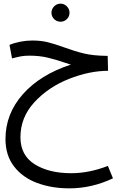

<svg xmlns="http://www.w3.org/2000/svg" viewBox="-20 -638 679 1052"><path d="M599 339Q483 394 360 394Q263 394 183.5 364.5Q104 335 57 274Q10 213 10 124Q10 -14 105 -121.5Q200 -229 368 -284L340 -293Q285 -312 240 -322.5Q195 -333 141 -333Q115 -333 95.5 -329.5Q76 -326 46 -318L32 -392Q58 -403 91 -409.5Q124 -416 156 -416Q204 -416 240.5 -407Q277 -398 330 -379Q390 -357 440 -345Q490 -333 561 -332H570L572 -250Q470 -250 357.5 -205.5Q245 -161 168.5 -78Q92 5 92 114Q92 213 170 262Q248 311 370 311Q469 311 571 271ZM262 -568Q262 -588 276.5 -603Q291 -618 312 -618Q332 -618 346.5 -603Q361 -588 361 -568Q361 -548 346.5 -533.5Q332 -519 312 -519Q291 -519 276.5 -533.5Q262 -548 262 -568Z"/></svg>

Font: Noto Sans Arabic
Style: Regular
Weight: 400
Designer: Nadine Chahine
Foundry: Monotype Imaging Inc.
Version: Version 1.001